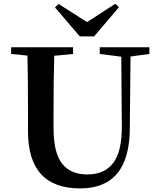

<svg xmlns="http://www.w3.org/2000/svg" viewBox="-20 -997 856 1035"><path d="M487.3 -800.8H410.2L276.4 -957L295.9 -975.6L449.2 -877.9L601.6 -976.6L621.1 -958ZM785.2 -742.2V-706.1L683.6 -692.4L679.7 -305.7Q678.7 18.6 412.1 18.6Q130.9 18.6 130.9 -289.1V-400.4Q130.9 -598.6 127.9 -697.3L40 -706.1V-742.2H374V-706.1L272.5 -696.3Q268.6 -567.4 268.6 -400.4V-306.6Q268.6 -173.8 314.5 -115.2Q360.4 -56.6 450.2 -56.6Q543.9 -56.6 590.8 -119.1Q637.7 -181.6 636.7 -317.4L633.8 -691.4L517.6 -706.1V-742.2Z"/></svg>

Font: GenRyuMin TW TTF Bold
Style: Regular
Weight: 700
Version: Version 1.300